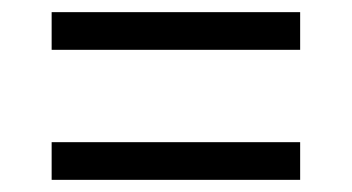

<svg xmlns="http://www.w3.org/2000/svg" viewBox="-20 -442 579 316"><path d="M65 -360V-422H474V-360ZM65 -146V-208H474V-146Z"/></svg>

Font: Arapey
Style: Regular
Weight: 400
Designer: Eduardo Rodriguez Tunni
Foundry: Eduardo Rodriguez Tunni
Version: Version 4.000